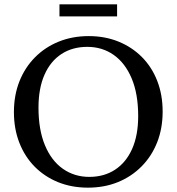

<svg xmlns="http://www.w3.org/2000/svg" viewBox="-20 -852 812 883"><path d="M388 -686Q462.5 -686 524.8 -660.8Q587 -635.5 632.8 -589.5Q678.5 -543.5 703.2 -479.8Q728 -416 728 -339Q728 -261.5 702.8 -197.5Q677.5 -133.5 631.2 -86.8Q585 -40 522.5 -14.5Q460 11 384.5 11Q309.5 11 247.2 -14.2Q185 -39.5 139.5 -85.5Q94 -131.5 69 -195.5Q44 -259.5 44 -336.5Q44 -413.5 69.2 -477.5Q94.5 -541.5 140.8 -588.2Q187 -635 250 -660.5Q313 -686 388 -686ZM390.5 -38.5Q459 -38.5 509.5 -71.8Q560 -105 587.8 -167.5Q615.5 -230 615.5 -318Q615.5 -420.5 585.5 -491.5Q555.5 -562.5 502.8 -599.5Q450 -636.5 381.5 -636.5Q313 -636.5 262.5 -603.5Q212 -570.5 184.5 -508Q157 -445.5 157 -357Q157 -255 186.8 -183.8Q216.5 -112.5 269.5 -75.5Q322.5 -38.5 390.5 -38.5ZM253.5 -776.5V-832H518.5V-776.5Z"/></svg>

Font: Newsreader 24pt Medium
Style: Regular
Weight: 500
Designer: Hugues Gentile
Foundry: Production Type
Version: Version 1.003